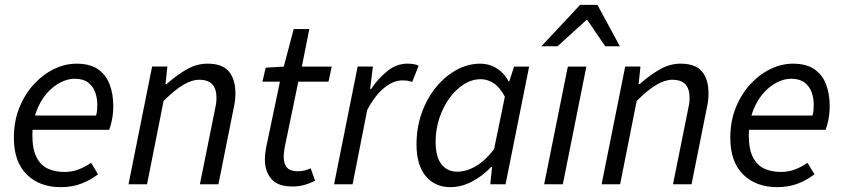

<svg xmlns="http://www.w3.org/2000/svg" viewBox="-20 -761 3479 793"><path d="M231.4 12Q142.6 12 89.9 -40.8Q37.3 -93.5 37.3 -191.4Q37.3 -260 59.8 -316Q82.3 -372 119.7 -412.8Q157 -453.6 203 -475.8Q248.9 -498 296.1 -498Q351.4 -498 384.8 -474.9Q418.1 -451.9 433 -412.1Q447.9 -372.2 447.9 -322Q447.9 -302.3 445.5 -284.8Q443.1 -267.2 439.2 -251.9Q435.3 -236.7 431 -224.8H94.4L102.2 -283.9H377.1Q380.1 -296.5 381 -306.1Q381.9 -315.7 381.9 -328Q381.9 -355.9 373.1 -380.4Q364.2 -405 343.6 -420.4Q323 -435.8 288 -435.8Q259 -435.8 228.2 -419.7Q197.4 -403.6 171.6 -373.5Q145.8 -343.3 129.8 -300Q113.7 -256.7 113.7 -203.2Q113.7 -144.5 130.9 -111.3Q148.1 -78.1 177.9 -64.4Q207.7 -50.8 245.6 -50.8Q278.1 -50.8 305.5 -61.5Q332.8 -72.1 356.1 -88.7L384.9 -41.2Q356 -18.4 317.5 -3.2Q279 12 231.4 12Z M510.8 0 608.2 -486.1H671.2L663.6 -413.2H667.6Q707.1 -448.9 749.5 -473.5Q791.9 -498.1 836.7 -498.1Q898.7 -498.1 925.4 -465.6Q952.2 -433.1 952.2 -376.9Q952.2 -359.7 950.5 -344.8Q948.8 -329.9 944.2 -310L882.2 0H805.6L866.1 -300.1Q870.4 -319.8 872.3 -331.9Q874.1 -344 874.1 -356.8Q874.1 -394.2 856.8 -412.9Q839.5 -431.6 801.8 -431.6Q773.2 -431.6 737.4 -410.8Q701.6 -390.1 655.6 -344L587.3 0Z M1187.7 9.2Q1126.5 9.2 1100.3 -22.6Q1074.1 -54.4 1074.1 -100.6Q1074.1 -113.8 1075.4 -126.2Q1076.7 -138.7 1079.3 -152.5L1136.3 -423.8H1064L1077.3 -481.4L1152.1 -486L1193 -640.9H1257.5L1226.7 -486H1350.1L1336.8 -423.8H1212.1L1155.2 -149.3Q1154.2 -140.3 1153 -131.9Q1151.8 -123.5 1151.8 -113.1Q1151.8 -84.1 1165.4 -68.8Q1178.9 -53.6 1210.6 -53.6Q1225.7 -53.6 1239.1 -57.2Q1252.4 -60.7 1263.2 -65.9L1281.3 -14.8Q1265.3 -5.8 1241.3 1.7Q1217.2 9.2 1187.7 9.2Z M1359.8 0 1457.2 -486.1H1520.2L1508.6 -393.2H1512.6Q1542.3 -437.4 1580.2 -467.7Q1618.1 -498.1 1662.6 -498.1Q1676.1 -498.1 1688.1 -496.2Q1700.2 -494.4 1709.1 -489.4L1682.3 -422.1Q1674.9 -426.2 1664.3 -427.6Q1653.7 -428.9 1640.5 -428.9Q1604.4 -428.9 1566.3 -397.8Q1528.2 -366.7 1496.6 -306.5L1436.3 0Z M1840.3 12Q1776.6 12 1738.4 -33.5Q1700.3 -79.1 1700.3 -164.3Q1700.3 -234.5 1722.1 -295.1Q1743.9 -355.7 1781.1 -401.1Q1818.3 -446.4 1865.4 -472.2Q1912.5 -498 1962.7 -498Q2001.8 -498 2032.7 -478.1Q2063.6 -458.3 2080.7 -424.7H2083.5L2103.3 -486H2165.4L2068.1 0H2004.9L2012.6 -71.9H2009.2Q1974.1 -34.7 1929.9 -11.4Q1885.7 12 1840.3 12ZM1868 -52Q1907 -52 1945.9 -75Q1984.8 -98 2020.6 -144.7L2065.2 -361.6Q2044.6 -400.5 2019.1 -417.2Q1993.6 -433.9 1965.6 -433.9Q1929.2 -433.9 1895.7 -412.7Q1862.1 -391.5 1836 -355.2Q1809.8 -318.8 1794.5 -272.5Q1779.2 -226.3 1779.2 -175.8Q1779.2 -113.3 1803.1 -82.7Q1827.1 -52 1868 -52Z M2227.5 0 2325.3 -486H2401.8L2304.6 0ZM2216 -570 2376 -740.9H2447.5L2540.1 -570H2479.5L2406 -678.2H2402L2282.8 -570Z M2464.8 0 2562.2 -486.1H2625.2L2617.6 -413.2H2621.6Q2661.1 -448.9 2703.5 -473.5Q2745.9 -498.1 2790.7 -498.1Q2852.7 -498.1 2879.4 -465.6Q2906.2 -433.1 2906.2 -376.9Q2906.2 -359.7 2904.5 -344.8Q2902.8 -329.9 2898.2 -310L2836.2 0H2759.6L2820.1 -300.1Q2824.4 -319.8 2826.3 -331.9Q2828.1 -344 2828.1 -356.8Q2828.1 -394.2 2810.8 -412.9Q2793.5 -431.6 2755.8 -431.6Q2727.2 -431.6 2691.4 -410.8Q2655.6 -390.1 2609.6 -344L2541.3 0Z M3190.4 12Q3101.6 12 3048.9 -40.8Q2996.3 -93.5 2996.3 -191.4Q2996.3 -260 3018.8 -316Q3041.3 -372 3078.7 -412.8Q3116 -453.6 3162 -475.8Q3207.9 -498 3255.1 -498Q3310.4 -498 3343.8 -474.9Q3377.1 -451.9 3392 -412.1Q3406.9 -372.2 3406.9 -322Q3406.9 -302.3 3404.5 -284.8Q3402.1 -267.2 3398.2 -251.9Q3394.3 -236.7 3390 -224.8H3053.4L3061.2 -283.9H3336.1Q3339.1 -296.5 3340 -306.1Q3340.9 -315.7 3340.9 -328Q3340.9 -355.9 3332.1 -380.4Q3323.2 -405 3302.6 -420.4Q3282 -435.8 3247 -435.8Q3218 -435.8 3187.2 -419.7Q3156.4 -403.6 3130.6 -373.5Q3104.8 -343.3 3088.8 -300Q3072.7 -256.7 3072.7 -203.2Q3072.7 -144.5 3089.9 -111.3Q3107.1 -78.1 3136.9 -64.4Q3166.7 -50.8 3204.6 -50.8Q3237.1 -50.8 3264.5 -61.5Q3291.8 -72.1 3315.1 -88.7L3343.9 -41.2Q3315 -18.4 3276.5 -3.2Q3238 12 3190.4 12Z"/></svg>

Font: Source Sans 3
Style: Italic
Weight: 200
Italic angle: -11°
Designer: Paul D. Hunt
Foundry: Adobe
Version: Version 3.046;hotconv 1.0.118;makeotfexe 2.5.65603